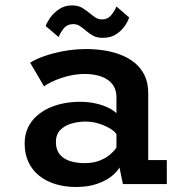

<svg xmlns="http://www.w3.org/2000/svg" viewBox="-20 -698 690 728"><path d="M268 11Q226 11 190.5 0.2Q155 -10.5 128.8 -31.5Q102.5 -52.5 88 -83.2Q73.5 -114 73.5 -154Q73.5 -187.5 85.8 -213.5Q98 -239.5 119 -258.2Q140 -277 166.8 -289Q193.5 -301 223.2 -306.5Q253 -312 282.5 -312Q317 -312 345.2 -305.2Q373.5 -298.5 393.2 -288.2Q413 -278 421.5 -268.5V-329.5Q421.5 -353.5 411.8 -370.2Q402 -387 385.2 -397.5Q368.5 -408 346.8 -412.8Q325 -417.5 301.5 -417.5Q276.5 -417.5 253.2 -413Q230 -408.5 210 -401.5Q190 -394.5 173.8 -386.5Q157.5 -378.5 147 -370.5L94.5 -460Q112.5 -472.5 145.2 -484.2Q178 -496 220 -504Q262 -512 308.5 -512Q341 -512 374 -507Q407 -502 437 -490.5Q467 -479 490.8 -459.8Q514.5 -440.5 528.2 -412.2Q542 -384 542 -344.5V-91H612.5V0H446L433 -63Q424.5 -47 403 -29.8Q381.5 -12.5 347.8 -0.8Q314 11 268 11ZM301 -79.5Q333.5 -79.5 358 -89.2Q382.5 -99 398.5 -113Q414.5 -127 421.5 -138.5V-189.5Q414 -201 395.5 -211.8Q377 -222.5 353.2 -229.8Q329.5 -237 304.5 -237Q277 -237 251 -229.5Q225 -222 208.5 -205Q192 -188 192 -159.5Q192 -131 205.8 -113.5Q219.5 -96 244.2 -87.8Q269 -79.5 301 -79.5ZM369.5 -554.5Q346 -554.5 330.5 -564Q315 -573.5 303 -584Q292.5 -593 282 -599.8Q271.5 -606.5 258.5 -606.5Q234 -606.5 220.5 -588.8Q207 -571 202.5 -557.5L153.5 -599Q156.5 -610.5 169 -629Q181.5 -647.5 203 -662.5Q224.5 -677.5 253 -677.5Q276.5 -677.5 292 -668Q307.5 -658.5 320 -648Q331.5 -638.5 342 -631.5Q352.5 -624.5 366.5 -624.5Q389.5 -624.5 403.2 -642.5Q417 -660.5 421.5 -673.5L469.5 -632Q466.5 -620 454.5 -601.5Q442.5 -583 421.5 -568.8Q400.5 -554.5 369.5 -554.5Z"/></svg>

Font: Trispace Thin Medium
Style: Regular
Weight: 500
Version: Version 1.210